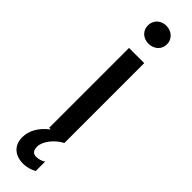

<svg xmlns="http://www.w3.org/2000/svg" viewBox="-315 -698 884 884"><g transform="rotate(45 127.0 -256.0)"><path d="M127 -597C163 -597 190 -621 190 -655C190 -689 163 -714 127 -714C92 -714 66 -689 66 -655C66 -621 92 -597 127 -597ZM78 0H89C45 33 21 75 21 118C21 169 53 202 112 202C132 202 158 195 175 184V123C163 132 146 137 130 137C111 137 100 126 100 100C100 67 134 22 177 0V-520H78Z"/></g></svg>

Font: Fixel Text Medium
Style: Regular
Weight: 500
Width: 4
Designer: AlfaBravo + MacPaw
Foundry: Kyrylo Tkachov, Marchela Mozhyna, Serhii Makarenko, Maria Weinstein, Zakhar Kryvoshyya
Version: Version 1.211